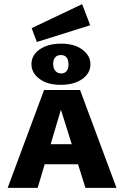

<svg xmlns="http://www.w3.org/2000/svg" viewBox="-20 -908 600 928"><path d="M17 0 193 -473H367L543 0H393L258 -430H290L162 0ZM121 -114 155 -211H385L430 -114ZM158 -705 133 -772 377 -888 416 -786ZM273 -498Q209 -498 170.5 -527Q132 -556 132 -598Q132 -641 171.5 -669Q211 -697 276 -697Q340 -697 378.5 -668Q417 -639 417 -597Q417 -554 377.5 -526Q338 -498 273 -498ZM276 -553Q293 -553 302 -564.5Q311 -576 311 -596Q311 -618 302 -630Q293 -642 274 -642Q256 -642 246.5 -630.5Q237 -619 237 -600Q237 -578 247.5 -565.5Q258 -553 276 -553Z"/></svg>

Font: Ysabeau SC ExtraBold
Style: Regular
Weight: 800
Designer: Christian Thalmann (Catharsis Fonts)
Version: Version 2.001;gftools[0.9.30]; featfreeze: smcp